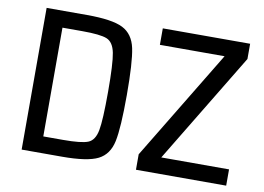

<svg xmlns="http://www.w3.org/2000/svg" viewBox="-74 -803 1264 918"><g transform="rotate(10 557.5 -344.0)"><path d="M82 -688H278Q401 -688 452.5 -662Q504 -636 518 -569.5Q532 -503 532 -344Q532 -185 518 -118.5Q504 -52 452.5 -26Q401 0 278 0H82ZM441 -344Q441 -481 431 -531.5Q421 -582 389 -595Q357 -608 269 -608H173V-80H269Q358 -80 390 -93Q422 -106 431.5 -156Q441 -206 441 -344ZM637 0V-75L960 -608H646V-688H1070V-614L746 -79H1075V0Z"/></g></svg>

Font: Saira Semi Condensed
Style: Regular
Weight: 400
Width: 4
Designer: Hector Gatti with collaboration of the Omnibus-Type team
Foundry: Omnibus-Type
Version: Version 1.001; ttfautohint (v1.8)